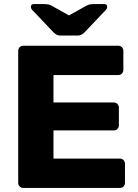

<svg xmlns="http://www.w3.org/2000/svg" viewBox="-20 -925 679 945"><path d="M94.8 0Q84.1 0 76.9 -7.2Q69.6 -14.5 69.6 -25.1V-674.5Q69.6 -685.5 76.9 -692.8Q84.1 -700 94.8 -700H561.6Q572.6 -700 579.9 -692.8Q587.1 -685.5 587.1 -674.5V-580.8Q587.1 -570.1 579.9 -562.9Q572.6 -555.6 561.6 -555.6H243.2V-420.6H539.6Q550.6 -420.6 557.9 -413.4Q565.1 -406.1 565.1 -395.1V-308.3Q565.1 -297.6 557.9 -290.4Q550.6 -283.1 539.6 -283.1H243.2V-144.4H569.6Q580.6 -144.4 587.9 -137.1Q595.1 -129.9 595.1 -118.9V-25.1Q595.1 -14.5 587.9 -7.2Q580.6 0 569.6 0ZM277.3 -750Q267.8 -750 260.1 -753.6Q252.5 -757.1 242.1 -767.1L139.5 -875.2Q131.9 -882.9 131.9 -890.9Q131.9 -905 147.1 -905H197.9Q206.4 -905 215.4 -903.6Q224.5 -902.2 232.2 -898L319.7 -849.2L407.2 -898Q415.6 -902.2 424.4 -903.6Q433.1 -905 441.6 -905H492.4Q507.6 -905 507.6 -890.9Q507.6 -882.9 500 -875.2L397.4 -767.1Q387.4 -757.1 379.7 -753.6Q372.1 -750 362.2 -750Z"/></svg>

Font: Rubik Light
Style: Regular
Weight: 300
Designer: Hubert and Fischer
Foundry: Hubert and Fischer
Version: Version 2.300;gftools[0.9.30]